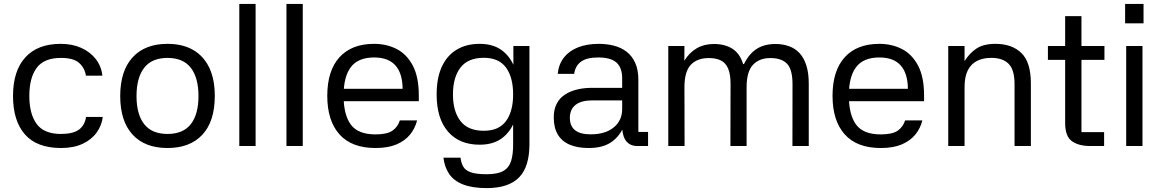

<svg xmlns="http://www.w3.org/2000/svg" viewBox="-20 -737 5864 969"><path d="M288.3 10Q166.3 10 106 -58.5Q45.7 -127 45.7 -253Q45.7 -379 107.7 -447.3Q169.7 -515.7 286.3 -515.7Q345 -515.7 390.2 -495.3Q435.3 -475 463.3 -439Q491.3 -403 497 -355H413.7Q407.7 -393.7 379.5 -419.2Q351.3 -444.7 287.3 -444.7Q202.3 -444.7 165.2 -394.5Q128 -344.3 128 -253Q128 -161.7 165.2 -111.3Q202.3 -61 287.3 -61Q348.3 -61 378 -82.5Q407.7 -104 414.3 -146.7H498.7Q493.3 -103.3 467.5 -67.7Q441.7 -32 396.5 -11Q351.3 10 288.3 10Z M825.3 10Q711.3 10 649 -57.8Q586.7 -125.7 586.7 -252.3Q586.7 -379 649 -447.3Q711.3 -515.7 825.3 -515.7Q901 -515.7 954.2 -485.3Q1007.3 -455 1035.7 -396.3Q1064 -337.6 1064 -252.5Q1064 -125 1001.7 -57.5Q939.3 10 825.3 10ZM825.3 -61Q904.7 -61 943.2 -110.7Q981.7 -160.3 981.7 -252.3Q981.7 -344.3 943.2 -394.5Q904.7 -444.7 825.3 -444.7Q746 -444.7 707.5 -394.5Q669 -344.3 669 -252.3Q669 -160.3 707.5 -110.7Q746 -61 825.3 -61Z M1270 0H1187.7V-717H1270Z M1508 0H1425.7V-717H1508Z M1671.7 -288.7H2012Q2011.3 -367 1975.5 -407Q1939.7 -447 1868 -447Q1788 -447 1751 -398.7Q1714 -350.3 1714 -255Q1714 -158.3 1750.3 -108.5Q1786.7 -58.7 1875 -58.7Q1934 -58.7 1960.8 -77.7Q1987.7 -96.7 1998 -129.3H2085Q2075 -88.7 2049 -57.2Q2023 -25.7 1980.3 -7.8Q1937.7 10 1875 10Q1755 10 1693.3 -58.8Q1631.7 -127.7 1631.7 -253Q1631.7 -380.3 1693.2 -448Q1754.7 -515.7 1868 -515.7Q1930.3 -515.7 1981.2 -490Q2032 -464.3 2062.8 -407Q2093.7 -349.7 2093.7 -254.3V-226.3H1670.7Z M2401 -6.7Q2298.3 -6.7 2241 -72.7Q2183.7 -138.7 2183.7 -260.3Q2183.7 -343.7 2209.8 -400.3Q2236 -457 2284.8 -486.3Q2333.7 -515.7 2401 -515.7Q2469 -515.7 2513 -483Q2557 -450.3 2578.2 -392.7Q2599.3 -335 2599.3 -260.3Q2599.3 -186.7 2578.2 -129.2Q2557 -71.7 2513 -39.2Q2469 -6.7 2401 -6.7ZM2422 -77Q2497.7 -77 2533.7 -126Q2569.7 -175 2569.7 -260.3Q2569.7 -346.7 2533.7 -396Q2497.7 -445.3 2422 -445.3Q2342 -445.3 2304 -396Q2266 -346.7 2266 -260.3Q2266 -175 2304 -126Q2342 -77 2422 -77ZM2571 -505H2652V0H2569.7V-381.7L2571 -389ZM2652 -12Q2652.7 104 2599.8 158.2Q2547 212.3 2436.7 212.3Q2363.3 212.3 2316.7 193.8Q2270 175.3 2246.7 140.7Q2223.3 106 2218 58.7H2304.3Q2307.3 85.7 2318.5 104.7Q2329.7 123.7 2357.3 133Q2385 142.3 2436.7 142.3Q2492 142.3 2520.5 125.7Q2549 109 2559.7 74.8Q2570.3 40.7 2569.7 -12Z M3250.7 0H3197Q3160 0 3140 -25.2Q3120 -50.3 3119.3 -107.3L3129.7 -104Q3110.7 -52.3 3067.3 -21.2Q3024 10 2951.3 10Q2894.7 10 2855.2 -6.8Q2815.7 -23.7 2795.2 -58Q2774.7 -92.3 2774.7 -144.3Q2774.7 -185 2789.7 -213.7Q2804.7 -242.3 2831.5 -259.8Q2858.3 -277.3 2893.2 -285.5Q2928 -293.7 2967.3 -293.7H3120V-342Q3120 -395.3 3091.3 -421.2Q3062.7 -447 2998.7 -447Q2942 -447 2912.8 -426.2Q2883.7 -405.3 2877.7 -364.3H2794.7Q2799.7 -413 2826 -446.7Q2852.3 -480.3 2897.3 -498Q2942.3 -515.7 3001.7 -515.7Q3041 -515.7 3077 -506.8Q3113 -498 3141 -477Q3169 -456 3185.3 -421Q3201.7 -386 3201.7 -334V-71.3H3250.7ZM2856 -144Q2855.7 -101.3 2881.8 -80.2Q2908 -59 2960.7 -59Q3034.7 -59 3077.3 -93.8Q3120 -128.7 3120 -186.7V-230.3H2968.3Q2913.7 -230.3 2885.2 -208Q2856.7 -185.7 2856 -144Z M3352.7 -505H3434.3L3433.7 -430.3Q3459 -471.7 3496.2 -493.3Q3533.3 -515 3582.7 -515Q3639 -515 3676.8 -490.7Q3714.7 -466.3 3730.3 -413.7H3734.7Q3760.7 -466 3799.2 -490.5Q3837.7 -515 3894 -515Q3931 -515 3962 -503.8Q3993 -492.7 4015 -469.2Q4037 -445.7 4049.3 -407.5Q4061.7 -369.3 4061.7 -315.3V0H3979.3L3979.7 -312.3Q3979.7 -386 3952.3 -415Q3925 -444 3867.7 -444Q3812 -444 3780 -409.7Q3748 -375.3 3748 -297V0H3666.3L3667 -312.3Q3667.3 -362 3654.8 -391Q3642.3 -420 3618 -432Q3593.7 -444 3557.3 -444Q3498.7 -444 3466.5 -410Q3434.3 -376 3434.3 -297.7L3435 0H3352.7Z M4221.7 -288.7H4562Q4561.3 -367 4525.5 -407Q4489.7 -447 4418 -447Q4338 -447 4301 -398.7Q4264 -350.3 4264 -255Q4264 -158.3 4300.3 -108.5Q4336.7 -58.7 4425 -58.7Q4484 -58.7 4510.8 -77.7Q4537.7 -96.7 4548 -129.3H4635Q4625 -88.7 4599 -57.2Q4573 -25.7 4530.3 -7.8Q4487.7 10 4425 10Q4305 10 4243.3 -58.8Q4181.7 -127.7 4181.7 -253Q4181.7 -380.3 4243.2 -448Q4304.7 -515.7 4418 -515.7Q4480.3 -515.7 4531.2 -490Q4582 -464.3 4612.8 -407Q4643.7 -349.7 4643.7 -254.3V-226.3H4220.7Z M4848 0H4765.7V-505H4848V-428.3Q4871.7 -467.3 4907.3 -491.5Q4943 -515.7 5004 -515.7Q5087 -515.7 5134.8 -469.5Q5182.7 -423.3 5182.7 -315.7V0H5100.3V-312.7Q5100.3 -385 5070.3 -415Q5040.3 -445 4982.7 -445Q4942 -445 4911.7 -430Q4881.3 -415 4864.7 -382.8Q4848 -350.7 4848 -297.3Z M5554 -435H5438V-70H5552.3V0H5483.7Q5423.3 0 5389.5 -24.7Q5355.7 -49.3 5355.7 -115.7V-435H5268.7V-505H5355.7V-655.7H5438V-505H5554Z M5746 -505V0H5663.7V-505ZM5658.3 -717H5751.3V-619.3H5658.3Z"/></svg>

Font: Asta Sans Light
Style: Regular
Weight: 300
Designer: 42dot
Version: Version 1.000